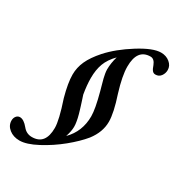

<svg xmlns="http://www.w3.org/2000/svg" viewBox="-282 -832 1017 1094"><g transform="rotate(30 226.5 -285.0)"><path d="M8.3 133.8Q-32.2 133.8 -59.8 111.8Q-87.4 89.8 -87.4 57.1Q-87.4 40 -77.9 28.3Q-68.4 16.6 -54.2 16.6Q-28.8 16.6 0 51.8Q23.4 81.1 59.6 81.1Q147.9 81.1 147.9 -29.3Q147.9 -80.1 106.9 -202.1Q83 -289.1 83 -343.8Q83 -389.6 102.5 -432.9Q122.1 -476.1 167 -526.9Q224.6 -590.8 315.2 -647.5Q405.8 -704.1 458 -704.1Q492.2 -704.1 516.1 -684.3Q540 -664.6 540 -636.2Q540 -614.3 527.1 -596.7Q514.2 -579.1 491.2 -579.1Q478.5 -579.1 470.5 -588.9Q462.4 -598.6 455.1 -620.6Q441.9 -654.3 417.5 -654.3Q330.6 -654.3 330.6 -538.6Q330.6 -479 361.3 -378.9Q397 -272 397 -213.4Q397 -145.5 348.6 -82.5Q311.5 -37.1 251.5 12Q191.4 61 122.8 97.4Q54.2 133.8 8.3 133.8ZM239.7 -89.4Q239.7 -61.5 226.6 -22Q294.4 -89.8 294.4 -190.4Q294.4 -238.3 267.1 -339.4Q263.7 -352.1 257.1 -375.7Q250.5 -399.4 247.3 -411.6Q244.1 -423.8 241.5 -439.7Q238.8 -455.6 238.8 -467.3Q238.8 -508.8 252 -553.7Q213.4 -514.6 198.2 -473.6Q183.1 -432.6 183.1 -378.9Q183.1 -332.5 192.9 -274.9Q194.3 -270 200 -253.2Q205.6 -236.3 207.5 -230Q209.5 -223.6 214.4 -208.3Q219.2 -192.9 221.4 -185.3Q223.6 -177.7 227.3 -164.8Q231 -151.9 232.7 -143.3Q234.4 -134.8 236.3 -124.5Q238.3 -114.3 239 -105.7Q239.7 -97.2 239.7 -89.4Z"/></g></svg>

Font: Elstob 6pt SemiBold
Style: Italic
Weight: 600
Italic angle: -20°
Designer: Peter S. Baker
Version: Version 1.015